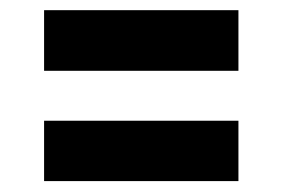

<svg xmlns="http://www.w3.org/2000/svg" viewBox="-20 -499 543 368"><path d="M437 -363.3H64.5V-479.5H437ZM437 -151.9H64.5V-267.6H437Z"/></svg>

Font: TypoPRO Roboto
Style: Bold
Weight: 700
Designer: Google
Version: Version 2.136; 2016